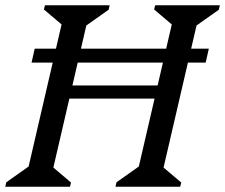

<svg xmlns="http://www.w3.org/2000/svg" viewBox="-45 -710 856 730"><path d="M159 -335 170 -385H618L607 -335ZM-25 0 -21 -17 95 -99 55 -39 197 -651 221 -590 122 -674 126 -690H372L368 -673L252 -591L292 -651L150 -39L126 -100L225 -16L221 0ZM394 0 398 -17 514 -99 474 -39 616 -651 640 -590 541 -674 545 -690H791L787 -673L671 -591L711 -651L569 -39L545 -100L644 -16L640 0ZM75 -472 87 -525H749L737 -472Z"/></svg>

Font: Platypi Light
Style: Italic
Weight: 300
Italic angle: -13°
Designer: David Sargent
Foundry: Bolt Cutter Type
Version: Version 1.200